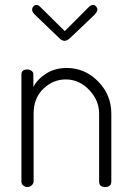

<svg xmlns="http://www.w3.org/2000/svg" viewBox="-20 -751 528 771"><path d="M66 -22V-452Q66 -472 90 -472Q100 -472 107 -466.5Q114 -461 114 -452V-402Q131 -434 166 -456Q201 -478 248 -478Q321 -478 374 -424Q427 -370 427 -295V-22Q427 0 402 0Q378 0 378 -22V-295Q378 -348 338 -390Q298 -432 244 -432Q193 -432 154 -394.5Q115 -357 115 -295V-22Q115 -14 107.5 -7Q100 0 90 0Q80 0 73 -6.5Q66 -13 66 -22ZM109 -712Q109 -719 114 -725Q119 -731 126 -731Q134 -731 141 -724L240 -626L338 -724Q345 -731 354 -731Q361 -731 366 -725Q371 -719 371 -712Q371 -705 361 -693L260 -597Q248 -587 240 -587Q229 -587 219 -597L119 -693Q109 -703 109 -712Z"/></svg>

Font: Terminal Dosis
Style: Light
Weight: 300
Designer: EdgarTolentino, PabloImpallari, IginoMarini
Foundry: EdgarTolentino, PabloImpallari, IginoMarini
Version: Version 1.006